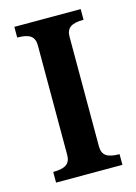

<svg xmlns="http://www.w3.org/2000/svg" viewBox="-90 -591 457 643"><g transform="rotate(-15 139.0 -270.0)"><path d="M24 -37Q56 -37 70 -47Q84 -57 84 -80V-460Q84 -483 70 -493Q56 -503 24 -503V-540H254V-503Q222 -503 208 -493Q194 -483 194 -460V-80Q194 -57 208 -47Q222 -37 254 -37V0H24Z"/></g></svg>

Font: Girassol
Style: Regular
Weight: 400
Width: 3
Designer: Liam Spradlin
Version: Version 1.004